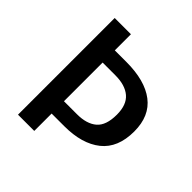

<svg xmlns="http://www.w3.org/2000/svg" viewBox="-184 -829 969 969"><g transform="rotate(45 300.0 -345.0)"><path d="M205 -575H287Q420 -575 492 -520Q564 -465 564 -355Q564 -238 492.5 -181Q421 -124 295 -124H205V0H89V-690H205ZM205 -488V-212H298Q367 -212 404.5 -244Q442 -276 442 -353Q442 -423 404 -455.5Q366 -488 296 -488Z"/></g></svg>

Font: Fira Mono Medium
Style: Regular
Weight: 500
Designer: Carrois Corporate & Edenspiekermann AG
Foundry: Carrois Corporate GbR & Edenspiekermann AG
Version: Version 3.206